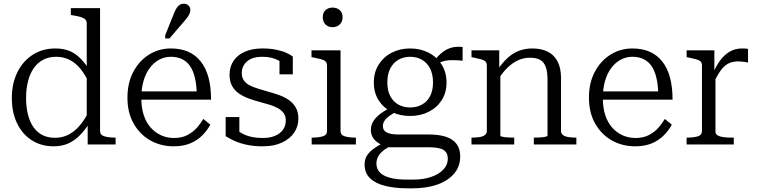

<svg xmlns="http://www.w3.org/2000/svg" viewBox="-20 -781 4090 1038"><path d="M521 -73Q521 -51 544.5 -44Q568 -37 604 -37H605V0H454V-119L449 -121V-654Q449 -668 441 -676Q433 -684 416.5 -689Q400 -694 374 -698L363 -700V-737H521ZM279 -519Q322 -519 354.5 -506Q387 -493 414 -466Q441 -439 466 -398L463 -328Q442 -376 415.5 -408.5Q389 -441 356 -457.5Q323 -474 283 -474Q244 -474 213.5 -458Q183 -442 162.5 -412.5Q142 -383 131.5 -342Q121 -301 121 -251Q121 -202 131 -162Q141 -122 161 -93.5Q181 -65 210 -50.5Q239 -36 277 -36Q318 -36 351.5 -53.5Q385 -71 412.5 -104Q440 -137 463 -184L466 -119Q439 -77 410.5 -48.5Q382 -20 348 -5Q314 10 270 10Q203 10 152 -22.5Q101 -55 72.5 -114Q44 -173 44 -251Q44 -330 74 -390.5Q104 -451 157 -485Q210 -519 279 -519Z M744 -251Q744 -199 757 -159Q770 -119 794.5 -91.5Q819 -64 851 -49.5Q883 -35 921 -35Q964 -35 994.5 -51.5Q1025 -68 1045.5 -91.5Q1066 -115 1079 -138L1117 -107Q1099 -74 1072 -47.5Q1045 -21 1007.5 -5.5Q970 10 919 10Q849 10 792.5 -22Q736 -54 702.5 -113Q669 -172 669 -253Q669 -332 700 -391.5Q731 -451 784.5 -485Q838 -519 904 -519Q957 -519 997 -501.5Q1037 -484 1065 -449Q1093 -414 1107 -362.5Q1121 -311 1121 -242H725V-287H1068L1044 -268Q1043 -320 1034 -359Q1025 -398 1008 -423Q991 -448 965 -461Q939 -474 904 -474Q870 -474 841 -458.5Q812 -443 790 -414Q768 -385 756 -343.5Q744 -302 744 -251ZM921 -710Q928 -727 935.5 -738.5Q943 -750 952.5 -755.5Q962 -761 973 -761Q989 -761 999 -751.5Q1009 -742 1009 -727Q1009 -718 1005.5 -709Q1002 -700 995.5 -690.5Q989 -681 981 -672L896 -573H873V-590Z M1525 -130Q1525 -154 1513.5 -169.5Q1502 -185 1482.5 -196Q1463 -207 1438.5 -214.5Q1414 -222 1387 -229Q1357 -237 1327.5 -247.5Q1298 -258 1274 -274Q1250 -290 1235.5 -315Q1221 -340 1221 -377Q1221 -420 1242.5 -452Q1264 -484 1304 -501.5Q1344 -519 1399 -519Q1442 -519 1474.5 -512Q1507 -505 1529 -495Q1551 -485 1563 -475V-379H1491V-467Q1499 -466 1504.5 -462.5Q1510 -459 1514 -453.5Q1518 -448 1519 -440.5Q1520 -433 1518 -426Q1507 -442 1489 -452.5Q1471 -463 1448.5 -468.5Q1426 -474 1399 -474Q1344 -474 1315.5 -449Q1287 -424 1287 -386Q1287 -362 1299 -345.5Q1311 -329 1331 -319Q1351 -309 1376 -301.5Q1401 -294 1428 -286Q1458 -278 1487.5 -267.5Q1517 -257 1540.5 -241Q1564 -225 1578.5 -200.5Q1593 -176 1593 -140Q1593 -97 1570 -63.5Q1547 -30 1504 -10Q1461 10 1400 10Q1355 10 1318 2.5Q1281 -5 1252 -17.5Q1223 -30 1200 -45V-148H1274V-31Q1263 -39 1256.5 -46.5Q1250 -54 1247.5 -61Q1245 -68 1245 -75.5Q1245 -83 1248 -91Q1266 -72 1289 -59.5Q1312 -47 1340 -41Q1368 -35 1400 -35Q1439 -35 1466.5 -46.5Q1494 -58 1509.5 -79Q1525 -100 1525 -130Z M1778 -634Q1755 -634 1740 -648.5Q1725 -663 1725 -688Q1725 -713 1740 -726.5Q1755 -740 1778 -740Q1801 -740 1816.5 -726.5Q1832 -713 1832 -688Q1832 -663 1816.5 -648.5Q1801 -634 1778 -634ZM1821 -509V-73Q1821 -51 1844 -44Q1867 -37 1903 -37H1904V0H1665V-37H1666Q1702 -37 1725 -44Q1748 -51 1748 -73V-426Q1748 -448 1730.5 -455.5Q1713 -463 1675 -470L1664 -472V-509Z M2481 -453Q2441 -457 2412.5 -455.5Q2384 -454 2364.5 -445.5Q2345 -437 2331 -417L2318 -431Q2331 -458 2348.5 -477Q2366 -496 2386.5 -508.5Q2407 -521 2430.5 -525.5Q2454 -530 2481 -527ZM2197 -154Q2141 -154 2096.5 -176.5Q2052 -199 2026.5 -239.5Q2001 -280 2001 -335Q2001 -390 2027 -431.5Q2053 -473 2097.5 -496Q2142 -519 2197 -519Q2253 -519 2297.5 -496Q2342 -473 2368 -431.5Q2394 -390 2394 -335Q2394 -280 2368 -239.5Q2342 -199 2297.5 -176.5Q2253 -154 2197 -154ZM2197 -200Q2234 -200 2262 -216Q2290 -232 2305.5 -262Q2321 -292 2321 -335Q2321 -379 2305.5 -410Q2290 -441 2262 -457.5Q2234 -474 2197 -474Q2161 -474 2133 -457.5Q2105 -441 2089.5 -410Q2074 -379 2074 -335Q2074 -292 2089.5 -262Q2105 -232 2133 -216Q2161 -200 2197 -200ZM2181 237Q2117 237 2064.5 224.5Q2012 212 1981.5 183.5Q1951 155 1951 108Q1951 81 1964 60Q1977 39 2003.5 20.5Q2030 2 2070 -17L2097 6Q2069 19 2050.5 34.5Q2032 50 2023.5 67Q2015 84 2015 104Q2015 131 2033 150.5Q2051 170 2088 180Q2125 190 2181 190H2214Q2269 190 2311 175.5Q2353 161 2377 135.5Q2401 110 2401 77Q2401 45 2378.5 30Q2356 15 2294 15H2071H2069Q2039 2 2020 -12Q2001 -26 1993 -43Q1985 -60 1985 -79Q1985 -104 1997.5 -124.5Q2010 -145 2034 -164Q2058 -183 2094 -200L2123 -177Q2101 -166 2084.5 -154Q2068 -142 2059 -128.5Q2050 -115 2050 -99Q2050 -75 2071.5 -64.5Q2093 -54 2132 -54H2296Q2353 -54 2391 -41.5Q2429 -29 2448.5 -2.5Q2468 24 2468 64Q2468 121 2433 160Q2398 199 2340.5 218Q2283 237 2215 237Z M2529 0V-37H2531Q2555 -37 2573 -40Q2591 -43 2601.5 -51Q2612 -59 2612 -73V-426Q2612 -441 2604.5 -448.5Q2597 -456 2580.5 -460.5Q2564 -465 2540 -470L2529 -472V-509H2679V-402L2685 -395V-47Q2685 -44 2697 -41.5Q2709 -39 2726 -38Q2743 -37 2757 -37H2760V0ZM3096 0H2866V-37H2868Q2882 -37 2899 -38Q2916 -39 2928 -41.5Q2940 -44 2940 -47V-349Q2940 -391 2931 -417.5Q2922 -444 2901.5 -456.5Q2881 -469 2845 -469Q2811 -469 2780.5 -455Q2750 -441 2723 -414.5Q2696 -388 2672 -350L2670 -404Q2697 -443 2725 -468.5Q2753 -494 2786 -506.5Q2819 -519 2858 -519Q2906 -519 2940.5 -502Q2975 -485 2994 -449.5Q3013 -414 3013 -359V-73Q3013 -59 3023.5 -51Q3034 -43 3052.5 -40Q3071 -37 3094 -37H3096Z M3239 -251Q3239 -199 3252 -159Q3265 -119 3289.5 -91.5Q3314 -64 3346 -49.5Q3378 -35 3416 -35Q3459 -35 3489.5 -51.5Q3520 -68 3540.5 -91.5Q3561 -115 3574 -138L3612 -107Q3594 -74 3567 -47.5Q3540 -21 3502.5 -5.5Q3465 10 3414 10Q3344 10 3287.5 -22Q3231 -54 3197.5 -113Q3164 -172 3164 -253Q3164 -332 3195 -391.5Q3226 -451 3279.5 -485Q3333 -519 3399 -519Q3452 -519 3492 -501.5Q3532 -484 3560 -449Q3588 -414 3602 -362.5Q3616 -311 3616 -242H3220V-287H3563L3539 -268Q3538 -320 3529 -359Q3520 -398 3503 -423Q3486 -448 3460 -461Q3434 -474 3399 -474Q3365 -474 3336 -458.5Q3307 -443 3285 -414Q3263 -385 3251 -343.5Q3239 -302 3239 -251Z M4024 -516V-442Q4017 -445 4008 -446Q3999 -447 3989.5 -448Q3980 -449 3972 -449Q3947 -449 3928 -442Q3909 -435 3893.5 -420Q3878 -405 3864.5 -382.5Q3851 -360 3836 -329L3834 -383Q3851 -424 3873.5 -454.5Q3896 -485 3925.5 -502Q3955 -519 3991 -519Q4001 -519 4010.5 -518.5Q4020 -518 4024 -516ZM3692 0V-37H3694Q3730 -37 3752.5 -44Q3775 -51 3775 -73V-426Q3775 -441 3767.5 -448.5Q3760 -456 3743.5 -460.5Q3727 -465 3703 -470L3692 -472V-509H3842V-375L3848 -381V-69Q3848 -55 3862 -48Q3876 -41 3895.5 -39Q3915 -37 3930 -37H3947V0Z"/></svg>

Font: Roboto Serif 36pt Light
Style: Regular
Weight: 300
Designer: Greg Gazdowicz
Foundry: Commercial Type
Version: Version 1.008